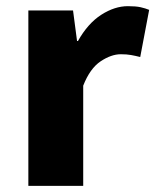

<svg xmlns="http://www.w3.org/2000/svg" viewBox="-20 -603 504 623"><path d="M72 0V-569H217L230 -470H233Q265 -527 308.5 -555Q352 -583 395 -583Q421 -583 436.5 -579.5Q452 -576 464 -571L435 -418Q419 -422 405 -424.5Q391 -427 372 -427Q341 -427 306.5 -404Q272 -381 250 -325V0Z"/></svg>

Font: Noto Sans SC Black
Style: Regular
Weight: 900
Designer: Ryoko NISHIZUKA  (kana, bopomofo & ideographs); Paul D. Hunt (Latin, Greek & Cyrillic); Sandoll Communications , Soo-you
Foundry: Adobe
Version: Version 2.004-H2;hotconv 1.0.118;makeotfexe 2.5.65603